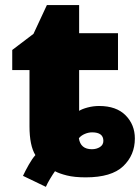

<svg xmlns="http://www.w3.org/2000/svg" viewBox="-20 -683 547 750"><path d="M159.2 46.9 69.8 3.9Q79.1 -16.1 92.5 -39.8Q106 -63.5 118.2 -77.1Q95.2 -114.7 95.2 -189.9V-409.2H27.8V-487.8L110.8 -550.8L163.1 -663.1H289.1V-553.2H440.9V-409.2H289.1V-250Q300.3 -257.3 322.5 -263.2Q344.7 -269 367.2 -269Q434.6 -269 470.7 -232.4Q506.8 -195.8 506.8 -142.1Q506.8 -77.1 461.2 -33.7Q415.5 9.8 314.9 9.8Q270.5 9.8 241.2 2.4Q211.9 -4.9 194.8 -14.2Q187 -3.4 176 14.9Q165 33.2 159.2 46.9ZM338.9 -100.1Q356.9 -100.1 370.4 -108.6Q383.8 -117.2 383.8 -132.8Q383.8 -166 339.8 -166Q325.7 -166 311.3 -159.9Q296.9 -153.8 288.1 -143.1Q294.4 -100.1 338.9 -100.1Z"/></svg>

Font: Open Sans ExtraBold
Style: Regular
Weight: 800
Designer: Monotype Design Team
Foundry: Monotype Imaging Inc.
Version: Version 3.003; ttfautohint (v1.8.4)